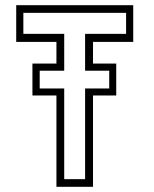

<svg xmlns="http://www.w3.org/2000/svg" viewBox="-20 -720 592 740"><path d="M197.5 0V-352H105V-475H197.5V-558.5H42.5V-700H493.5V-558.5H338.5V-475H428V-352H338.5V0ZM227.5 -29.5H308V-379H401V-447.5H308V-589.5H466V-670.5H70V-589.5H227.5V-447.5H133V-379H227.5Z"/></svg>

Font: Tourney Light
Style: Regular
Weight: 300
Version: Version 1.015